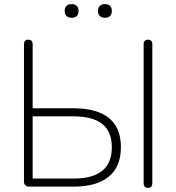

<svg xmlns="http://www.w3.org/2000/svg" viewBox="-20 -903 853 929"><path d="M121 0Q109 0 102.5 -6.5Q96 -13 96 -25V-689Q96 -700 101.5 -705.5Q107 -711 117 -711Q127 -711 132.5 -705.5Q138 -700 138 -689V-379H337Q410 -379 461 -358.5Q512 -338 538.5 -296.5Q565 -255 565 -191Q565 -96 506 -48Q447 0 337 0ZM138 -39H336Q428 -39 474.5 -76.5Q521 -114 521 -190Q521 -267 474.5 -303.5Q428 -340 336 -340H138ZM696 6Q686 6 680.5 0Q675 -6 675 -16V-689Q675 -700 680.5 -705.5Q686 -711 696 -711Q706 -711 711.5 -705.5Q717 -700 717 -689V-16Q717 -6 712 0Q707 6 696 6ZM488 -817Q472 -817 463 -825.5Q454 -834 454 -850Q454 -866 463 -874.5Q472 -883 488 -883Q504 -883 512.5 -874.5Q521 -866 521 -850Q521 -834 512.5 -825.5Q504 -817 488 -817ZM327 -817Q311 -817 302 -825.5Q293 -834 293 -850Q293 -866 302 -874.5Q311 -883 327 -883Q343 -883 351.5 -874.5Q360 -866 360 -850Q360 -834 351.5 -825.5Q343 -817 327 -817Z"/></svg>

Font: Nunito ExtraLight
Style: Regular
Weight: 200
Designer: Vernon Adams
Foundry: Vernon Adams
Version: Version 3.602;April 4, 2023;FontCreator 14.0.0.2856 64-bit